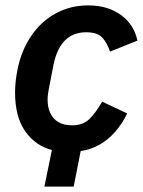

<svg xmlns="http://www.w3.org/2000/svg" viewBox="-20 -554 532 714"><path d="M145 140 173 4Q112 -12 74 -65.5Q36 -119 36 -210Q36 -232 38.5 -253.5Q41 -275 45 -295Q59 -365 95.5 -419.5Q132 -474 187 -504Q242 -534 308 -534Q381 -534 430 -498Q479 -462 491 -403L389 -362Q378 -396 359.5 -415Q341 -434 301 -434Q252 -434 221.5 -403.5Q191 -373 179 -313L162 -226Q160 -216 158.5 -204.5Q157 -193 157 -183Q157 -155 167 -133.5Q177 -112 197 -100Q217 -88 248 -88Q288 -88 311.5 -110.5Q335 -133 360 -176L453 -132Q434 -93 408 -63.5Q382 -34 350 -16Q318 2 280 8L254 140Z"/></svg>

Font: IBM Plex Sans SemiBold
Style: Italic
Weight: 600
Italic angle: -11.31°
Designer: Mike Abbink, Paul van der Laan, Pieter van Rosmalen
Foundry: Bold Monday
Version: Version 3.201